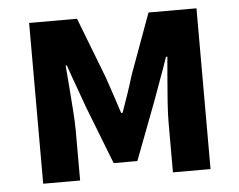

<svg xmlns="http://www.w3.org/2000/svg" viewBox="-45 -613 829 666"><g transform="rotate(-5 370.0 -280.0)"><path d="M79.3 0V-559.8H246.1L327.6 -348.7Q339.2 -314.7 349.7 -283.4Q360.2 -252.1 370.1 -221H375.1Q386.2 -252.1 396.9 -283.4Q407.6 -314.7 417.8 -348.7L495 -559.8H662V0H531.1V-172.9Q531.1 -201.5 533.9 -243.4Q536.8 -285.4 540.5 -328.1Q544.2 -370.9 546.8 -401.4H542Q530 -365.6 515 -325.5Q500 -285.5 488 -250.9L411.6 -49.9H329.1L250.7 -250.9Q238.7 -285.5 223.7 -325.9Q208.7 -366.4 196.9 -401.4H192.7Q195.3 -370.9 198.6 -328.1Q202 -285.4 204.9 -243.4Q207.9 -201.5 207.9 -172.9V0Z"/></g></svg>

Font: Noto Sans HK Thin
Style: Regular
Weight: 100
Designer: Ryoko NISHIZUKA 西塚涼子 (kana, bopomofo & ideographs); Paul D. Hunt (Latin, Greek & Cyrillic); Sandoll Communications 산돌커뮤니
Foundry: Adobe
Version: Version 2.004-H2;hotconv 1.0.118;makeotfexe 2.5.65603